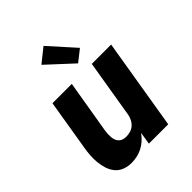

<svg xmlns="http://www.w3.org/2000/svg" viewBox="-216 -898 1032 1032"><g transform="rotate(-45 300.0 -382.0)"><path d="M181 8Q153 8 128.5 -1.5Q104 -11 88 -30.5Q72 -50 64 -75Q56 -100 53.5 -126.5Q51 -153 53 -180.5Q55 -208 60 -235L107 -520H254L203 -216Q201 -204 200.5 -192Q200 -180 201 -168Q202 -156 206 -145.5Q210 -135 218 -127Q226 -119 237 -115.5Q248 -112 260 -112Q276 -112 292 -116.5Q308 -121 320.5 -132Q333 -143 340.5 -158Q348 -173 351 -188L406 -520H553L467 0H320L331 -70Q318 -52 301 -36.5Q284 -21 264 -11Q244 -1 223 3.5Q202 8 181 8ZM356 -574 211 -708 291 -772 422 -626Z"/></g></svg>

Font: Iosevka SS04 Hv Ex Obl
Style: Regular
Weight: 900
Width: 7
Italic angle: -9°
Monospace: yes
Designer: Belleve Invis
Foundry: Belleve Invis
Version: Version 19.0.0; ttfautohint (v1.8.4)